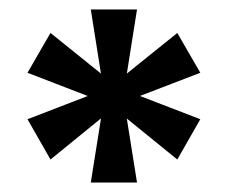

<svg xmlns="http://www.w3.org/2000/svg" viewBox="-20 -810 480 405"><path d="M269 -790 240 -607 269 -425H171.5L200.5 -607L171.5 -790ZM354 -740.5 402.5 -656.5 229.5 -590 86.5 -473.5 38 -558.5 210.5 -625ZM86.5 -740.5 230 -625 402.5 -558.5 354 -473.5 210.5 -590 38 -656.5Z"/></svg>

Font: Hepta Slab SemiBold
Style: Regular
Weight: 600
Designer: Michael LaGattuta
Foundry: Michael LaGattuta
Version: Version 1.102